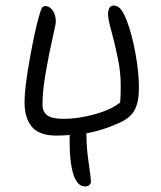

<svg xmlns="http://www.w3.org/2000/svg" viewBox="-20 -544 583 695"><path d="M184.1 -53.2Q122.6 -53.2 95.7 -84.7Q68.8 -116.2 68.8 -174.8Q68.8 -224.6 87.4 -328.9Q106 -433.1 121.1 -484.9Q128.4 -512.2 133.3 -517.6Q138.2 -522 145 -522Q159.2 -522 170.7 -506.3Q182.1 -490.7 182.1 -464.8Q182.1 -458 170.2 -405.8Q158.2 -353.5 146 -284.2Q133.8 -214.8 133.8 -166Q133.8 -139.2 151.1 -126.5Q168.5 -113.8 210.9 -113.8Q261.7 -113.8 321.8 -130.1Q381.8 -146.5 415 -172.9Q417 -194.8 417 -235.8Q417 -284.7 405.5 -338.6Q394 -392.6 382.6 -433.6Q371.1 -474.6 371.1 -491.2Q371.1 -523.9 392.1 -523.9Q407.7 -523.9 418.7 -508.8Q429.7 -493.7 439.9 -466.8Q458 -418.5 470.5 -350.3Q482.9 -282.2 482.9 -226.1Q482.9 -173.8 466.8 -144.8Q450.7 -115.7 409.2 -98.1Q351.1 -71.8 292 -61Q293 -59.1 293 -49.8Q293 -9.3 301 45.7Q309.1 100.6 309.1 113.8Q309.1 120.6 303.7 125.7Q298.3 130.9 288.1 130.9Q231.9 130.9 231.9 -40Q231.9 -50.3 232.9 -55.2Q202.6 -53.2 184.1 -53.2Z"/></svg>

Font: Shantell Sans Irregular Bouncy
Style: Regular
Weight: 300
Designer: Stephen Nixon, Anya Danilova, Shantell Martin
Foundry: Arrow Type
Version: Version 1.006;[9816181b4]